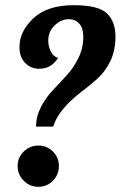

<svg xmlns="http://www.w3.org/2000/svg" viewBox="-20 -720 481 740"><path d="M425 -579Q425 -525 405 -484Q385 -443 354 -415.5Q323 -388 291 -364Q259 -340 228.5 -306Q198 -272 185 -232H119Q119 -271 137.5 -307Q156 -343 183 -371.5Q210 -400 237 -429.5Q264 -459 282.5 -497Q301 -535 301 -577Q301 -612 285.5 -629Q270 -646 246 -646Q216 -646 191 -622.5Q166 -599 166 -563Q166 -542 175.5 -522Q185 -502 204 -497Q178 -455 131 -455Q100 -455 77.5 -477Q55 -499 55 -539Q55 -599 108.5 -649.5Q162 -700 265 -700Q359 -700 392 -668.5Q425 -637 425 -579ZM184 -136Q207 -113 207 -80Q207 -47 184 -23.5Q161 0 128 0Q95 0 71.5 -23.5Q48 -47 48 -80Q48 -113 71.5 -136Q95 -159 128 -159Q161 -159 184 -136Z"/></svg>

Font: Lobster 1.4
Style: Regular
Weight: 400
Designer: Pablo Impallari
Foundry: Pablo Impallari. www.impallari.com
Version: Version 1.4